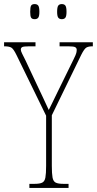

<svg xmlns="http://www.w3.org/2000/svg" viewBox="-28 -921 475 941"><path d="M116 0V-20H142Q167 -20 179 -26Q191 -32 194.5 -51Q198 -70 198 -108V-354L53 -651Q38 -682 27 -688Q16 -694 -6 -694H-8V-714H146V-694H115Q87 -694 80.5 -690Q74 -686 74 -678Q74 -671 80.5 -658Q87 -645 97 -625L151 -510Q167 -477 181.5 -445.5Q196 -414 211 -382Q219 -397 229.5 -419.5Q240 -442 256 -474L333 -631Q344 -653 346 -661.5Q348 -670 348 -677Q348 -685 341 -689.5Q334 -694 307 -694H264V-714H427V-694H425Q406 -694 395.5 -688Q385 -682 370 -652L226 -356V-108Q226 -70 229.5 -51Q233 -32 245 -26Q257 -20 282 -20H308V0ZM275 -827Q263 -827 257.5 -834.5Q252 -842 252 -863Q252 -886 257.5 -893.5Q263 -901 275 -901Q287 -901 292.5 -893.5Q298 -886 298 -863Q298 -842 292.5 -834.5Q287 -827 275 -827ZM142 -827Q129 -827 124.5 -834.5Q120 -842 120 -863Q120 -886 124.5 -893.5Q129 -901 142 -901Q154 -901 159.5 -893.5Q165 -886 165 -863Q165 -842 159.5 -834.5Q154 -827 142 -827Z"/></svg>

Font: Noto Serif Thai ExtraCondensed Thin
Style: Regular
Weight: 100
Width: 2
Designer: Monotype Design Team
Foundry: Monotype Imaging Inc.
Version: Version 2.001; ttfautohint (v1.8.4.7-5d5b)